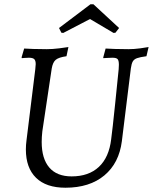

<svg xmlns="http://www.w3.org/2000/svg" viewBox="-20 -866 715 898"><path d="M175 -202Q175 -124 210.5 -82.5Q246 -41 315 -41Q395 -41 442.5 -85.5Q490 -130 500 -215Q506 -259 518.5 -380Q531 -501 535 -542Q536 -550 536 -563Q536 -583 530 -589.5Q524 -596 506 -596Q494 -596 481 -595Q468 -594 463 -594V-598L474 -639Q486 -638 517.5 -637Q549 -636 581 -636Q607 -636 636.5 -640Q666 -644 675 -646L665 -603Q635 -599 621 -594Q607 -589 601 -578.5Q595 -568 592 -546L550 -206Q537 -103 468 -45.5Q399 12 286 12Q196 12 148.5 -34.5Q101 -81 101 -167Q101 -188 104 -210L145 -542Q147 -560 147 -566Q147 -583 140 -589.5Q133 -596 115 -596Q105 -596 95 -595Q85 -594 82 -594L81 -598L93 -639Q104 -638 135.5 -637Q167 -636 199 -636Q225 -636 257.5 -640Q290 -644 300 -646L291 -603Q255 -598 241 -586.5Q227 -575 222 -546L178 -252Q175 -225 175 -202ZM403 -846H417L537 -735L520 -713L511 -712L401 -777L276 -712L267 -713L256 -735Z"/></svg>

Font: Alegreya SC
Style: Italic
Weight: 400
Italic angle: -7°
Designer: Juan Pablo del Peral
Foundry: Huerta Tipografica
Version: Version 2.007; ttfautohint (v1.6)